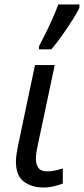

<svg xmlns="http://www.w3.org/2000/svg" viewBox="-20 -826 374 856"><path d="M174 10Q122 10 86.5 -16Q51 -42 51 -107Q51 -122 54 -140.5Q57 -159 61 -180L136 -536H224L148 -177Q145 -164 142.5 -148Q140 -132 140 -118Q140 -94 151 -78Q162 -62 191 -62Q208 -62 224 -65.5Q240 -69 260 -75V-8Q247 -2 222 4Q197 10 174 10ZM154 -606V-620Q167 -645 183.5 -678Q200 -711 215 -745Q230 -779 240 -806H334V-792Q326 -773 304.5 -739Q283 -705 257.5 -669Q232 -633 209 -606Z"/></svg>

Font: Manna Sans
Style: Italic
Weight: 400
Italic angle: -12°
Designer: Monotype Design Team
Foundry: Monotype Imaging Inc.
Version: Version 2.001.1; ttfautohint (v1.8.2)